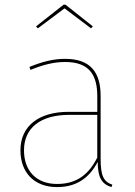

<svg xmlns="http://www.w3.org/2000/svg" viewBox="-20 -775 564 805"><path d="M138.7 -656.1 250.6 -740 361.7 -656.1 369.3 -664.4 254.6 -755.3H246.6L131.1 -664.4ZM401.9 -110V-372C401.9 -471.4 360.1 -528.3 252.7 -528.3C204.1 -528.3 157.1 -516.4 103.4 -494.3L107.9 -482C160.7 -503.7 206.7 -515.1 252.7 -515.1C353.6 -515.1 387.9 -462.1 387.9 -370.7V-306.1H267.3C144.3 -306.1 65.7 -248.1 65.7 -144.6C65.7 -53.8 121.3 9.4 219.1 9.4C299.7 9.4 353.3 -27.5 389.6 -96.2C390.1 -30.9 405.8 -3.7 447.4 9.4L451 -0.7C413.6 -13.3 401.9 -39.1 401.9 -110ZM219.1 -3.7C131.3 -3.7 80.6 -60 80.6 -144.6C80.6 -241 152.6 -293.4 269.8 -293.4H387.8V-114.5C352.8 -44.3 302.3 -3.7 219.1 -3.7Z"/></svg>

Font: Fira Sans Hair
Style: Regular
Weight: 100
Designer: bBox Type GmbH & Carrois Corporate GbR & Edenspiekermann AG
Foundry: bBox Type GmbH & Carrois Corporate GbR & Edenspiekermann AG
Version: Version 4.300;PS 004.300;hotconv 1.0.88;makeotf.lib2.5.64775